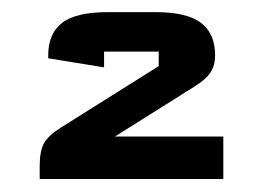

<svg xmlns="http://www.w3.org/2000/svg" viewBox="-20 -625 423 309"><path d="M57.6 -536.1Q57.6 -570.8 79.8 -588.1Q102.1 -605.5 153.8 -605.5H229.5Q281.2 -605.5 303.7 -588.1Q326.2 -570.8 326.2 -536.1Q326.2 -520 318.8 -508.5Q311.5 -497.1 292.5 -485.4L165 -405.3H339.4V-336.9H43.9V-358.4Q43.9 -382.3 51 -394.8Q58.1 -407.2 77.6 -419.4L235.4 -518.6V-542H147.5V-516.6L57.6 -531.2Z"/></svg>

Font: Squarish Sans CT
Style: Regular
Weight: 400
Version: Version 0.9